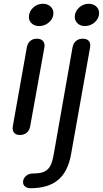

<svg xmlns="http://www.w3.org/2000/svg" viewBox="-20 -705 545 1017"><path d="M133 -615Q133 -643 155 -664Q177 -685 207 -685Q231 -685 247 -671Q263 -657 263 -636Q263 -608 240.5 -587.5Q218 -567 187 -567Q164 -567 148.5 -580.5Q133 -594 133 -615ZM376 -615Q376 -643 398 -664Q420 -685 450 -685Q474 -685 489.5 -671Q505 -657 505 -636Q505 -608 482.5 -587.5Q460 -567 429 -567Q406 -567 391 -581Q376 -595 376 -615ZM47 -26Q47 -33 48 -37L122 -453Q126 -476 140 -488Q154 -500 175 -500Q195 -500 205.5 -490Q216 -480 216 -462L215 -453L140 -37Q136 -14 121.5 -2Q107 10 85 10Q67 10 57 0.5Q47 -9 47 -26ZM102 260Q102 241 117 227.5Q132 214 154 214Q193 214 214 204.5Q235 195 246.5 173.5Q258 152 265 110L364 -453Q368 -476 382.5 -488Q397 -500 418 -500Q437 -500 447.5 -491Q458 -482 458 -465Q458 -457 457 -453L357 109Q341 203 288.5 247.5Q236 292 141 292Q124 292 113 283Q102 274 102 260Z"/></svg>

Font: Kodchasan Medium
Style: Italic
Weight: 500
Italic angle: -10°
Version: Version 1.000; ttfautohint (v1.6)